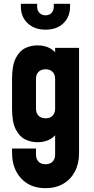

<svg xmlns="http://www.w3.org/2000/svg" viewBox="-20 -800 492 1003"><path d="M217.8 183Q138 183 90.5 132Q43 80.9 43 -2V-24H168V8Q168 30.3 181 44.1Q194 58 218 58Q242 58 255 44.1Q268 30.3 268 8V-154L290 -125Q274.5 -93 245.8 -75Q217 -57 175 -57Q142.5 -57 112.2 -71.5Q82 -86 62.5 -123.8Q43 -161.5 43 -232V-388Q43 -458.5 62.5 -496.5Q82 -534.5 112.2 -548.8Q142.5 -563 175 -563Q217 -563 245.8 -545.2Q274.5 -527.5 290 -495L268 -466V-550H393V0Q393 54.8 371.2 96.1Q349.5 137.5 310.2 160.2Q271 183 217.8 183ZM218 -182Q241.8 -182 254.9 -195.8Q268 -209.5 268 -232V-388Q268 -410.7 255 -424.3Q242 -438 218 -438Q194 -438 181 -424.3Q168 -410.7 168 -388V-232Q168 -209.7 181 -195.9Q194 -182 218 -182ZM218 -645Q160.5 -645 124.8 -678.2Q89 -711.5 89 -766V-780H174V-766Q174 -745 186.2 -732.5Q198.5 -720 218 -720Q237.5 -720 249.2 -732.5Q261 -745 261 -766V-780H346V-766Q346 -711.5 311 -678.2Q276 -645 218 -645Z"/></svg>

Font: Mohave Light
Style: Regular
Weight: 300
Designer: Gumpita Rahayu
Foundry: Tokotype
Version: Version 2.003